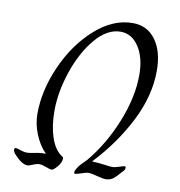

<svg xmlns="http://www.w3.org/2000/svg" viewBox="-77 -743 764 814"><g transform="rotate(10 305.0 -336.0)"><path d="M33 -41Q27 -50 27 -57Q27 -64 35 -64Q39 -64 54.5 -58.5Q70 -53 84 -53Q93 -53 113 -57Q139 -63 162 -62V-63Q133 -93 115.5 -136.5Q98 -180 98 -223Q98 -324 144.5 -429Q191 -534 268 -603Q345 -672 430 -672Q493 -672 529 -622.5Q565 -573 565 -490Q565 -383 509.5 -273Q454 -163 363 -66V-64Q383 -64 420 -59Q437 -56 449 -56Q461 -56 478.5 -62Q496 -68 500 -68Q504 -68 505 -67Q506 -66 506 -62Q506 -53 498 -46Q474 -18 461 -9Q448 0 429 0Q423 0 397 -6Q369 -14 356 -14Q345 -14 320 -5Q316 -4 309.5 -2Q303 0 300 0Q295 0 295 -6Q295 -13 303 -25.5Q311 -38 319 -46Q340 -67 340 -67Q409 -150 452 -257.5Q495 -365 495 -460Q495 -534 464.5 -580.5Q434 -627 386 -627Q328 -627 277.5 -567Q227 -507 197 -418Q167 -329 167 -248Q167 -185 182.5 -137Q198 -89 227 -67Q229 -65 233.5 -62.5Q238 -60 238 -55Q238 -38 222 -19Q206 0 197 0Q192 0 173.5 -7Q155 -14 144 -14Q132 -14 114 -6Q100 0 94 0Q69 0 33 -41Z"/></g></svg>

Font: Charm
Style: Regular
Weight: 400
Designer: Katatrad Aksorn Co.,Ltd.
Foundry: Cadson Demak Co.,Ltd.
Version: Version 1.001